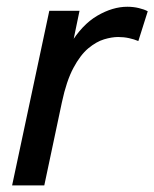

<svg xmlns="http://www.w3.org/2000/svg" viewBox="-20 -560 466 580"><path d="M16.6 0 128.9 -527.3H220.2L195.8 -409.7L191.4 -425.3Q227.5 -485.4 273.9 -512.5Q320.3 -539.6 364.7 -539.6Q382.8 -539.6 399.4 -535.6Q416 -531.7 426.3 -525.9L397.9 -436Q385.3 -441.4 369.6 -444.8Q354 -448.2 336.9 -448.2Q317.9 -448.2 294.4 -441.2Q271 -434.1 246.8 -414.1Q222.7 -394 201.7 -354.7Q180.7 -315.4 167 -251L113.8 0Z"/></svg>

Font: Schibsted Grotesk Medium
Style: Italic
Weight: 500
Italic angle: -12°
Designer: Bakken & Baeck AS, Henrik Kongsvoll
Foundry: Schibsted ASA
Version: Version 1.100;gftools[0.9.25]